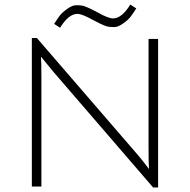

<svg xmlns="http://www.w3.org/2000/svg" viewBox="-20 -820 835 844"><path d="M120 0V-653H142L572 -155Q595 -129 614.5 -103.5Q634 -78 635 -77Q633 -101 633 -171V-649H675V4H653L215 -504L160 -571Q162 -551 162 -477V0ZM320 -759Q282 -759 244 -698L218 -715Q232 -737 242.5 -751Q253 -765 275.5 -781Q298 -797 314.5 -797Q331 -797 340 -795.5Q349 -794 359.5 -789.5Q370 -785 374.5 -783Q379 -781 392.5 -774Q406 -767 408 -766Q456 -739 477 -739Q515 -739 553 -800L579 -783Q565 -761 554.5 -747Q544 -733 521.5 -717Q499 -701 482.5 -701Q466 -701 457 -702.5Q448 -704 437.5 -708.5Q427 -713 422.5 -715Q418 -717 404.5 -724Q391 -731 389 -732Q341 -759 320 -759Z"/></svg>

Font: Julius Sans One
Style: Regular
Weight: 400
Designer: Luciano Vergara
Foundry: LatinoType
Version: Version 1.001